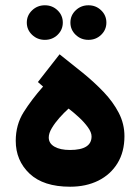

<svg xmlns="http://www.w3.org/2000/svg" viewBox="-20 -709 531 727"><path d="M143.1 -381.3 123.5 -398.4 205.6 -503.4Q249.5 -468.8 293 -433.6Q336.4 -398.4 372.3 -360.8Q408.2 -323.2 429.7 -281.7Q451.2 -240.2 451.2 -193.4Q451.2 -133.8 424.8 -90.8Q398.4 -47.9 352.1 -24.9Q305.7 -2 245.6 -2Q144.5 -2 92 -51.5Q39.6 -101.1 39.6 -175.8Q39.6 -236.8 69.6 -284.4Q99.6 -332 143.1 -381.3ZM326.7 -192.4Q326.7 -208 312.7 -227.3Q298.8 -246.6 278.6 -265.1Q258.3 -283.7 239.7 -297.9Q222.7 -282.7 205.3 -263.2Q188 -243.7 176.3 -224.1Q164.6 -204.6 164.6 -188.5Q164.6 -166 186.3 -153.6Q208 -141.1 245.1 -141.1Q326.7 -141.1 326.7 -192.4ZM246.6 -623.5Q246.6 -650.9 266.6 -669.9Q286.6 -689 314.9 -689Q343.3 -689 363 -669.9Q382.8 -650.9 382.8 -623.5Q382.8 -596.2 363 -577.1Q343.3 -558.1 314.9 -558.1Q286.6 -558.1 266.6 -577.1Q246.6 -596.2 246.6 -623.5ZM81.5 -623.5Q81.5 -650.9 101.6 -669.9Q121.6 -689 149.9 -689Q178.2 -689 198 -669.9Q217.8 -650.9 217.8 -623.5Q217.8 -596.2 198 -577.1Q178.2 -558.1 149.9 -558.1Q121.6 -558.1 101.6 -577.1Q81.5 -596.2 81.5 -623.5Z"/></svg>

Font: Vazirmatn RD ExtraBold
Style: Regular
Weight: 800
Designer: Saber Rastikerdar
Foundry: Saber Rastikerdar
Version: Version 32.102